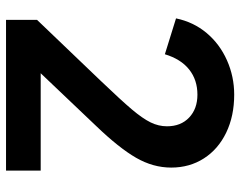

<svg xmlns="http://www.w3.org/2000/svg" viewBox="-100 -697 797 637"><g transform="rotate(90 298.5 -378.5)"><path d="M46 -103 248 -314Q313 -382 343 -417.5Q373 -453 386 -479.5Q399 -506 399 -534Q399 -580 370 -607.5Q341 -635 294 -635Q245 -635 210.5 -607.5Q176 -580 160 -527L41 -564Q53 -622 89.5 -665.5Q126 -709 180 -733Q234 -757 294 -757Q365 -757 420 -730.5Q475 -704 505.5 -656.5Q536 -609 536 -548Q536 -488 503.5 -431.5Q471 -375 398 -299L223 -115H546V0H46Z"/></g></svg>

Font: Evergrow Sans
Style: Bold
Weight: 700
Foundry: 10Web
Version: Version 1.000